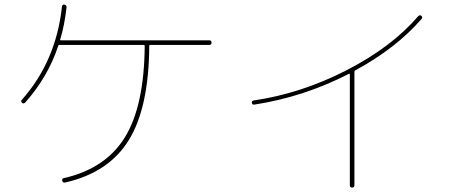

<svg xmlns="http://www.w3.org/2000/svg" viewBox="-20 -801 2040 861"><path d="M918.9 -620.1Q928.7 -620.1 928.7 -609.9Q928.7 -599.6 918.9 -599.6H654.3Q649.4 -599.6 649.4 -595.7Q647.5 -317.4 557.1 -171.9Q466.8 -26.4 271.5 17.6Q261.7 19.5 259.3 9.8Q256.8 0 265.6 -2Q454.1 -44.9 540.5 -186Q627 -327.1 628.9 -595.7Q628.9 -599.6 624 -599.6H247.1Q242.2 -599.6 241.2 -595.7Q195.3 -456.1 92.8 -340.8Q85 -334 79.1 -339.8Q71.3 -347.7 78.1 -353.5Q231.4 -526.4 257.8 -771.5Q259.8 -782.2 268.6 -780.3Q279.3 -778.3 278.3 -767.6Q269.5 -688.5 250 -624Q248 -620.1 253.9 -620.1Z M1121.1 -332Q1111.3 -330.1 1109.4 -339.8Q1107.4 -348.6 1118.2 -350.6Q1331.1 -381.8 1533.7 -485.8Q1736.3 -589.8 1855.5 -728.5Q1863.3 -735.4 1869.1 -730.5Q1877 -722.7 1870.1 -715.8Q1756.8 -585 1573.2 -485.4Q1569.3 -484.4 1569.3 -477.5V30.3Q1569.3 40 1559.1 40Q1548.8 40 1548.8 30.3V-467.8Q1548.8 -471.7 1543.9 -469.7Q1342.8 -366.2 1121.1 -332Z"/></svg>

Font: Rounded-X Mgen+ 1mn thin
Style: Regular
Weight: 100
Designer: [Source Han Sans]
Ryoko NISHIZUKA  (kana & ideographs); Paul D. Hunt (Latin, Greek & Cyrillic); Wenlong ZHANG  (bopomofo
Version: Version 1.059.20150602